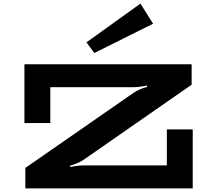

<svg xmlns="http://www.w3.org/2000/svg" viewBox="-20 -1041 1194 1061"><path d="M120 -113 718 -528Q737 -541 758.5 -549.5Q780 -558 793 -560L791 -568Q787 -567 763 -563Q739 -559 712 -559H258V-361H115V-686H1039V-573L439 -156Q411 -138 367 -125L368 -118Q372 -119 395.5 -123Q419 -127 445 -127H902V-326H1045V0H120ZM501 -748 826 -910 756 -1021 458 -807Z"/></svg>

Font: BioRhyme Expanded ExtraBold
Style: Regular
Weight: 800
Width: 7
Designer: Aoife Mooney
Foundry: Aoife Mooney Type
Version: Version 1.001